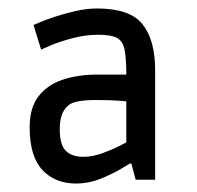

<svg xmlns="http://www.w3.org/2000/svg" viewBox="-20 -722 464 453"><path d="M159 -289Q110 -289 80 -321Q50 -353 50 -422Q50 -468 71 -495Q92 -522 128 -534Q164 -546 208 -546H278Q278 -584 274 -604.5Q270 -625 256 -632.5Q242 -640 212 -640Q181 -640 149.5 -631.5Q118 -623 97.5 -614Q77 -605 77 -605L59 -663Q59 -663 73 -669Q87 -675 109.5 -682.5Q132 -690 158.5 -696Q185 -702 209 -702Q287 -702 316.5 -664.5Q346 -627 346 -557V-298H300L290 -336H286Q286 -336 267 -324.5Q248 -313 219 -301Q190 -289 159 -289ZM177 -352Q198 -352 221.5 -360.5Q245 -369 261.5 -377.5Q278 -386 278 -386V-483Q278 -483 259 -484.5Q240 -486 207 -486Q154 -486 141 -473Q132 -466 126.5 -452.5Q121 -439 121 -416Q121 -381 135 -366.5Q149 -352 177 -352Z"/></svg>

Font: Ruda
Style: Regular
Weight: 400
Designer: Mariela Monsalve and Angelina Sanchez
Foundry: Mariela Monsalve and Angelina Sanchez
Version: Version 2.000